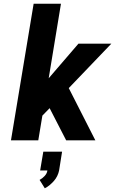

<svg xmlns="http://www.w3.org/2000/svg" viewBox="-20 -755 640 1033"><path d="M39 0 161 -735H308L242 -334L402 -520H579L350 -281L493 0H336L247 -173L208 -133L186 0ZM221 258 193 213Q208 205 220.5 191.5Q233 178 235 162H196L213 61H314L298 162Q295 177 288 191.5Q281 206 270.5 218Q260 230 247.5 240.5Q235 251 221 258Z"/></svg>

Font: Iosevka SS04 Heavy Extended
Style: Italic
Weight: 900
Width: 7
Italic angle: -9°
Monospace: yes
Designer: Belleve Invis
Foundry: Belleve Invis
Version: Version 19.0.0; ttfautohint (v1.8.4)